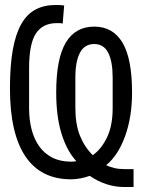

<svg xmlns="http://www.w3.org/2000/svg" viewBox="-20 -709 568 772"><path d="M517 43H481Q406 43 341 -2Q325 4 304.5 8Q284 12 266 12Q144 12 82 -80.5Q20 -173 20 -353Q20 -445 31.5 -509Q43 -573 66 -613Q89 -653 123.5 -671Q158 -689 205 -689Q214 -689 223.5 -688.5Q233 -688 238 -687L232 -614Q226 -616 220 -616Q214 -616 208 -616Q152 -616 124.5 -574.5Q97 -533 97 -435V-272Q97 -228 107 -189Q117 -150 137.5 -121Q158 -92 190 -75.5Q222 -59 266 -59Q271 -59 276.5 -59.5Q282 -60 287 -61Q249 -102 227.5 -171Q206 -240 206 -337Q206 -473 244.5 -537.5Q283 -602 359 -602Q434 -602 472.5 -537.5Q511 -473 511 -337Q511 -239 483 -161.5Q455 -84 407 -45Q420 -38 439 -33.5Q458 -29 481 -29H517ZM283 -275Q283 -210 301 -164.5Q319 -119 353 -85Q388 -110 410.5 -157Q433 -204 433 -275V-397Q433 -462 415 -497Q397 -532 359 -532Q320 -532 301.5 -497Q283 -462 283 -397Z"/></svg>

Font: PlemolJP
Style: Regular
Weight: 400
Monospace: yes
Version: v2.0.4; ttfautohint (v1.8.4.7-5d5b-dirty) -l 6 -r 45 -G 200 